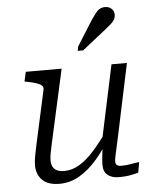

<svg xmlns="http://www.w3.org/2000/svg" viewBox="-56 -859 737 917"><g transform="rotate(-5 312.0 -401.0)"><path d="M172 -185Q166 -157 162.5 -138.5Q159 -120 159 -105Q159 -87 165.5 -74.5Q172 -62 185.5 -55.5Q199 -49 221 -49Q257 -49 292 -69.5Q327 -90 363 -130Q399 -170 439 -227L452 -198Q414 -136 374 -89.5Q334 -43 289 -16.5Q244 10 192 10Q138 10 110.5 -17Q83 -44 83 -88Q83 -108 87.5 -132Q92 -156 98 -184L155 -444Q158 -457 149 -465Q140 -473 122.5 -478.5Q105 -484 80 -489L68 -491L78 -537H250ZM492 -201Q484 -163 478 -137Q472 -111 469 -95.5Q466 -80 466 -73Q466 -61 473 -55.5Q480 -50 493 -50Q518 -50 541 -54.5Q564 -59 580 -60L571 -10Q558 -7 543 -3.5Q528 0 511.5 1.5Q495 3 477 3Q444 3 424 -13Q404 -29 404 -62Q404 -70 405 -84.5Q406 -99 408.5 -119Q411 -139 415 -163L409 -161L489 -537H563ZM413 -755Q425 -773 435 -786Q445 -799 456 -805.5Q467 -812 482 -812Q501 -812 513 -800.5Q525 -789 525 -772Q525 -758 518.5 -747.5Q512 -737 500.5 -727Q489 -717 475 -706L360 -615H334L338 -636Z"/></g></svg>

Font: Roboto Serif 20pt Light
Style: Italic
Weight: 300
Italic angle: -10°
Version: Version 1.007